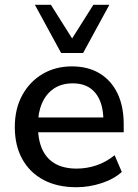

<svg xmlns="http://www.w3.org/2000/svg" viewBox="-20 -775 577 804"><path d="M300 9Q220 9 162.5 -21.5Q105 -52 73.5 -108.5Q42 -165 42 -243Q42 -319 73 -376Q104 -433 158 -465Q212 -497 281 -497Q349 -497 397.5 -467.5Q446 -438 472 -384Q498 -330 498 -255V-221H122V-283H430L413 -269Q413 -344 380 -385Q347 -426 285 -426Q238 -426 205.5 -404Q173 -382 156 -343Q139 -304 139 -252V-246Q139 -188 157.5 -148.5Q176 -109 212 -89Q248 -69 301 -69Q343 -69 383.5 -82.5Q424 -96 460 -125L490 -55Q457 -25 405 -8Q353 9 300 9ZM236 -553 126 -755H193L282 -614L371 -755H438L328 -553Z"/></svg>

Font: Nunito Sans 12pt ExtraLight 12pt SemiBold
Style: Regular
Weight: 600
Version: Version 3.101;gftools[0.9.27]